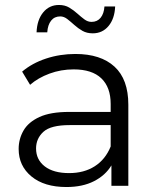

<svg xmlns="http://www.w3.org/2000/svg" viewBox="-20 -747 630 772"><path d="M428 0V-82Q404 -42 358 -18.5Q312 5 247 5Q158 5 106.5 -37.5Q55 -80 55 -148Q55 -188 74.5 -222Q94 -256 138.5 -276.5Q183 -297 258 -297H425V-329Q425 -396 387.5 -432Q350 -468 276 -468Q225 -468 179 -451Q133 -434 101 -406L69 -459Q109 -493 165 -511.5Q221 -530 283 -530Q385 -530 440.5 -479Q496 -428 496 -326V0ZM425 -158V-244H260Q184 -244 154.5 -217Q125 -190 125 -150Q125 -105 160 -78Q195 -51 258 -51Q318 -51 361 -78.5Q404 -106 425 -158ZM353 -613Q329 -613 311.5 -623Q294 -633 279 -646.5Q264 -660 250.5 -670.5Q237 -681 222 -681Q199 -681 185.5 -664Q172 -647 170 -617H127Q129 -667 153.5 -697Q178 -727 217 -727Q241 -727 258.5 -716.5Q276 -706 291 -692.5Q306 -679 319.5 -669Q333 -659 348 -659Q371 -659 384.5 -675.5Q398 -692 400 -721H443Q441 -672 416.5 -642.5Q392 -613 353 -613Z"/></svg>

Font: Montserrat
Style: Regular
Weight: 400
Designer: Julieta Ulanovsky
Foundry: Julieta Ulanovsky
Version: Version 9.000; ttfautohint (v1.8.4.7-5d5b)